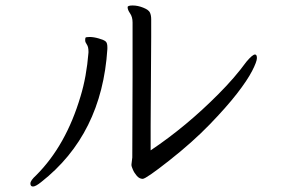

<svg xmlns="http://www.w3.org/2000/svg" viewBox="-20 -665 1040 701"><path d="M532 -530 530 -206V-116Q660 -203 778 -322Q837 -381 880 -440Q902 -466 911 -466Q918 -466 918 -453Q918 -440 900.5 -406Q883 -372 845 -323Q807 -274 745 -210Q683 -146 598 -79Q513 -12 501 -12Q489 -12 479.5 -23Q470 -34 465 -46Q460 -58 460 -61V-65L463 -90L464 -384V-583Q464 -603 455 -616Q446 -629 446 -638V-639Q446 -645 464.5 -645Q483 -645 503 -637Q523 -629 527.5 -619Q532 -609 532 -595ZM372 -486Q352 -174 130 0Q110 16 100.5 16Q91 16 91 5Q91 -6 112 -25Q221 -134 274 -313Q296 -385 303 -473V-477Q303 -494 297 -502.5Q291 -511 291 -517.5Q291 -524 292 -527Q293 -530 307.5 -530Q322 -530 341 -524.5Q360 -519 366 -513.5Q372 -508 372 -493Z"/></svg>

Font: LXGW Bright TC
Style: Regular
Weight: 400
Designer: Christian Thalmann (Catharsis Fonts)
Foundry: LXGW / Christian Thalmann (Catharsis Fonts) / Fontworks Inc.
Version: Version 5.501